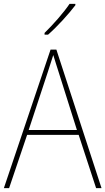

<svg xmlns="http://www.w3.org/2000/svg" viewBox="-20 -971 544 991"><path d="M369 -944V-951H339C308 -905 255 -845 210 -801V-792H228C276 -834 334 -898 369 -944ZM476 0H504L271 -715H241L0 0H27L120 -275H386ZM282 -601 377 -300H128L227 -600C236 -630 246 -657 255 -687C265 -653 274 -627 282 -601Z"/></svg>

Font: Noto Sans Armenian SemiCondensed Thin
Style: Regular
Weight: 100
Width: 4
Designer: Monotype Design Team
Foundry: Monotype Imaging Inc.
Version: Version 2.008